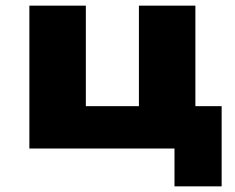

<svg xmlns="http://www.w3.org/2000/svg" viewBox="-20 -526 834 680"><path d="M598 134V0H84V-506H284V-150H472V-506H672V-150H765V134Z"/></svg>

Font: Nunito Sans 7pt SemiExpanded Black
Style: Regular
Weight: 900
Width: 6
Designer: Vernon Adams
Foundry: Vernon Adams
Version: Version 3.101;gftools[0.9.27]